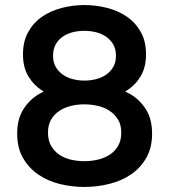

<svg xmlns="http://www.w3.org/2000/svg" viewBox="-20 -730 668 760"><path d="M314 10Q265 10 217.5 -1.5Q170 -13 132.5 -38.5Q95 -64 71.5 -104Q48 -144 48 -201Q48 -257 71 -295Q94 -333 131.5 -356Q169 -379 217 -389Q265 -399 314 -399Q362 -399 409.5 -389.5Q457 -380 495.5 -357.5Q534 -335 558 -296.5Q582 -258 582 -201Q582 -145 559 -105Q536 -65 498.5 -39.5Q461 -14 412.5 -2Q364 10 314 10ZM314 -92Q341 -92 367 -98Q393 -104 414 -117.5Q435 -131 447.5 -152.5Q460 -174 460 -205Q460 -236 447 -257Q434 -278 413.5 -291.5Q393 -305 367 -311Q341 -317 314 -317Q287 -317 261.5 -311Q236 -305 215.5 -291.5Q195 -278 182.5 -257Q170 -236 170 -205Q170 -174 182.5 -152.5Q195 -131 215 -117.5Q235 -104 261 -98Q287 -92 314 -92ZM314 -710Q359 -710 403 -699Q447 -688 481.5 -664.5Q516 -641 537 -604Q558 -567 558 -515Q558 -464 537 -428.5Q516 -393 481.5 -371.5Q447 -350 403.5 -340.5Q360 -331 314 -331Q270 -331 226.5 -340Q183 -349 148.5 -370.5Q114 -392 92.5 -427.5Q71 -463 71 -515Q71 -566 91.5 -603Q112 -640 146 -663.5Q180 -687 224 -698.5Q268 -710 314 -710ZM314 -608Q290 -608 268 -602.5Q246 -597 228.5 -585Q211 -573 200.5 -554.5Q190 -536 190 -509Q190 -483 201 -464.5Q212 -446 229.5 -434Q247 -422 269 -416.5Q291 -411 314 -411Q337 -411 359.5 -416.5Q382 -422 399.5 -434Q417 -446 428 -464.5Q439 -483 439 -509Q439 -536 428 -554.5Q417 -573 399.5 -585Q382 -597 359.5 -602.5Q337 -608 314 -608Z"/></svg>

Font: Afrihost Sans Med
Style: Regular
Weight: 500
Designer: Afrihost SP Pty Ltd
Version: Version 1.000